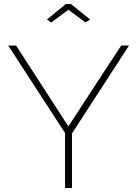

<svg xmlns="http://www.w3.org/2000/svg" viewBox="-20 -937 684 957"><path d="M213.9 -839.8 308.1 -917H334L429.2 -839.8L405.8 -825.2L320.8 -888.2L235.8 -825.2ZM60.1 -710 320.8 -307.1 584 -710H623L338.9 -272V0H304.2V-273.9L21 -710Z"/></svg>

Font: Rawline ExtraLight
Style: Regular
Weight: 275
Designer: Matt McInerney, Pablo Impallari, Rodrigo Fuenzalida
Foundry: Matt McInerney, Pablo Impallari, Rodrigo Fuenzalida
Version: Version 4.020;PS 004.020;hotconv 1.0.88;makeotf.lib2.5.64775